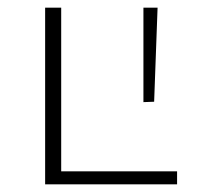

<svg xmlns="http://www.w3.org/2000/svg" viewBox="-20 -482 514 502"><path d="M98 0V-462H140V0ZM112 0V-34H443V0ZM383 -216 355 -215V-462H392Z"/></svg>

Font: Ysabeau SC ExtraLight
Style: Regular
Weight: 250
Designer: Christian Thalmann (Catharsis Fonts)
Version: Version 2.001;gftools[0.9.30]; featfreeze: smcp